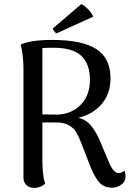

<svg xmlns="http://www.w3.org/2000/svg" viewBox="-20 -901 645 933"><path d="M590 -44Q590 -18 569 -3.5Q548 11 526 11Q485 11 462.5 -14.5Q440 -40 417 -97L374 -208Q361 -241 349.5 -260Q338 -279 314.5 -292.5Q291 -306 252 -306H186V-116Q186 -90 189 -59.5Q192 -29 200 -9Q192 -1 178 5.5Q164 12 147 12Q123 12 108.5 -1.5Q94 -15 94 -38V-572Q94 -595 90.5 -628.5Q87 -662 80 -684Q128 -707 234 -707Q378 -707 447.5 -663Q517 -619 517 -520Q517 -447 475.5 -397Q434 -347 362 -329Q397 -319 418 -295.5Q439 -272 459 -232L507 -118Q520 -87 531 -74Q542 -61 556 -60Q573 -60 584 -72Q590 -60 590 -44ZM256 -344Q328 -346 372.5 -392Q417 -438 417 -512Q417 -591 375 -630Q333 -669 240 -669Q198 -669 186 -667V-345ZM255 -739Q249 -741 243 -750Q237 -759 237 -763L375 -881Q390 -874 408 -856Q426 -838 433 -820Z"/></svg>

Font: Arima Madurai Medium
Style: Regular
Weight: 500
Designer: Joana Correia and Natanael Gama
Foundry: NDISCOVER
Version: Version 1.020